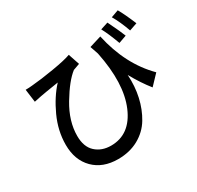

<svg xmlns="http://www.w3.org/2000/svg" viewBox="-184 -1046 1369 1331"><g transform="rotate(-30 500.0 -381.0)"><path d="M978.5 -686.5 916 -665Q885.7 -750 851.6 -807.6L911.1 -829.1Q939.5 -780.3 978.5 -686.5ZM871.1 -649.4 808.6 -627Q774.4 -719.7 746.1 -771.5L806.6 -791Q858.4 -684.6 871.1 -649.4ZM620.1 -703.1 715.8 -732.4Q770.5 -480.5 927.7 -323.2L853.5 -245.1Q797.9 -314.5 747.1 -406.2Q752.9 -313.5 734.4 -230.5Q715.8 -147.5 675.3 -80.1Q634.8 -12.7 563.5 26.9Q492.2 66.4 399.4 66.4Q277.3 66.4 205.1 -6.3Q132.8 -79.1 132.8 -201.2Q132.8 -312.5 182.6 -420.9Q232.4 -529.3 300.8 -603.5Q182.6 -585 153.3 -579.1Q141.6 -577.1 96.7 -567.4L83 -670.9Q110.4 -670.9 136.7 -673.8Q210 -679.7 314.5 -697.3Q418.9 -714.8 462.9 -731.4L493.2 -641.6L441.4 -623Q377 -573.2 304.7 -452.6Q232.4 -332 232.4 -214.8Q232.4 -127 280.8 -83Q329.1 -39.1 403.3 -39.1Q556.6 -39.1 627 -204.6Q697.3 -370.1 642.6 -637.7Q626 -684.6 620.1 -703.1Z"/></g></svg>

Font: Gen Shin Gothic Medium
Style: Regular
Weight: 500
Designer: [Source Han Sans]
Ryoko NISHIZUKA  (kana & ideographs); Paul D. Hunt (Latin, Greek & Cyrillic); Wenlong ZHANG  (bopomofo
Version: Version 1.002.20150607